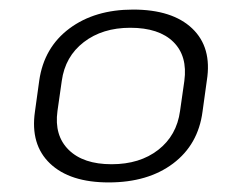

<svg xmlns="http://www.w3.org/2000/svg" viewBox="-20 -736 507 401"><path d="M207 -355Q126 -355 84.5 -394.5Q43 -434 53 -503L62 -568Q72 -637 125 -676.5Q178 -716 258 -716Q340 -716 381.5 -676.5Q423 -637 412 -568L403 -503Q394 -434 341.5 -394.5Q289 -355 207 -355ZM213 -393Q272 -393 310.5 -423Q349 -453 356 -504L365 -567Q372 -619 342 -648.5Q312 -678 252 -678Q194 -678 155 -648Q116 -618 109 -567L100 -504Q93 -453 123.5 -423Q154 -393 213 -393Z"/></svg>

Font: Pathway Extreme 28pt ExtraLight
Style: Italic
Weight: 250
Italic angle: -8°
Designer: Eduardo Rodriguez Tunni
Foundry: Eduardo Rodriguez Tunni
Version: Version 1.001;gftools[0.9.26]